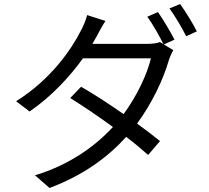

<svg xmlns="http://www.w3.org/2000/svg" viewBox="-20 -866 1040 954"><path d="M875 -846 822 -824C850 -786 883 -730 905 -686L958 -710C940 -747 901 -810 875 -846ZM504 -762 413 -791C407 -765 391 -730 381 -712C335 -621 232 -470 60 -363L127 -312C239 -389 328 -487 392 -576H730C710 -494 659 -387 594 -299C524 -348 449 -397 383 -435L329 -379C393 -339 470 -287 541 -235C452 -138 323 -46 154 5L226 68C395 5 518 -87 607 -186C649 -154 686 -123 716 -96L775 -165C743 -191 704 -221 661 -252C736 -354 791 -471 818 -564C823 -580 833 -603 841 -617L794 -645L847 -669C826 -710 790 -770 765 -806L712 -783C739 -746 772 -687 792 -647L775 -657C759 -651 736 -648 709 -648H439L459 -683C469 -702 487 -736 504 -762Z"/></svg>

Font: GenYoGothic2 TW R
Style: Regular
Weight: 400
Version: Version 2.100;PS 2.1;hotconv 16.6.51;makeotf.lib2.5.65220 DE